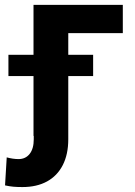

<svg xmlns="http://www.w3.org/2000/svg" viewBox="-79 -550 545 777"><path d="M418 -416H197.3V-328.1H297.9V-242.2H197.3V13.7Q197.3 74.7 175 118.2Q152.8 161.6 111.3 184.3Q69.8 207 11.7 207Q-9.3 207 -25.1 205.6Q-41 204.1 -58.6 200.2L-51.8 86.9Q-26.4 93.8 -3.9 93.8Q24.4 93.8 41 72.8Q57.6 51.8 57.6 13.7V0H56.6V-242.2H-44.9V-328.1H56.6V-530.3H418Z"/></svg>

Font: Pretendard JP
Style: Bold
Weight: 700
Designer: Base glyphs from Inter by Rasmus Andersson; Hangeul glyphs from Noto Sans CJK(Source Han Sans) by Jang Soo-young and Kan
Foundry: Kil Hyung-jin
Version: Version 1.309